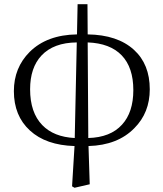

<svg xmlns="http://www.w3.org/2000/svg" viewBox="-20 -680 776 912"><path d="M334 211.9 322.3 205.1 334 13.7Q198.2 9.8 122.1 -60.1Q45.9 -129.9 45.9 -247.1Q45.9 -358.4 121.1 -433.6Q203.1 -514.6 345.7 -516.6L348.6 -660.2H395.5L396.5 -516.6Q538.1 -514.6 616.2 -443.4Q691.4 -375 691.4 -255.9Q691.4 -144.5 618.2 -71.3Q539.1 9.8 400.4 13.7L406.2 195.3ZM335 -24.4 344.7 -478.5Q234.4 -477.5 176.8 -416Q123 -358.4 123 -255.9Q123 -145.5 180.7 -85.9Q235.4 -29.3 335 -24.4ZM399.4 -24.4Q504.9 -27.3 559.6 -87.9Q613.3 -146.5 613.3 -252Q613.3 -359.4 558.1 -417Q502.9 -474.6 396.5 -478.5Z"/></svg>

Font: Bpmf Zihi Only R
Style: R
Weight: 400
Foundry: But Ko
Version: Version 1.320